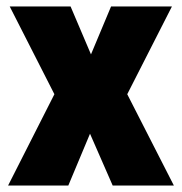

<svg xmlns="http://www.w3.org/2000/svg" viewBox="-20 -573 562 593"><path d="M148 -282 10 -553H198L261 -405L323 -553H511L373 -282L517 0H328L258 -160L191 0H5Z"/></svg>

Font: Noto Sans Myanmar UI Condensed Black
Style: Regular
Weight: 900
Width: 3
Designer: Monotype Design Team
Foundry: Monotype Imaging Inc.
Version: Version 2.103; ttfautohint (v1.8.4.7-5d5b)